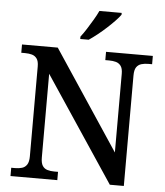

<svg xmlns="http://www.w3.org/2000/svg" viewBox="-61 -984 892 1038"><g transform="rotate(5 385.0 -465.5)"><path d="M35 0V-45H56Q77 -45 93.5 -50Q110 -55 120 -70Q130 -85 130 -115V-603Q130 -632 119.5 -646Q109 -660 92.5 -664.5Q76 -669 56 -669H35V-714H229L586 -176V-603Q586 -632 575.5 -646Q565 -660 548.5 -664.5Q532 -669 512 -669H491V-714H745V-669H724Q704 -669 687 -664Q670 -659 660 -644.5Q650 -630 650 -599V0H574L195 -569V-115Q195 -85 204.5 -70Q214 -55 231 -50Q248 -45 268 -45H289V0ZM346 -784Q361 -803 377.5 -829Q394 -855 410 -882Q426 -909 436 -931H557V-921Q548 -908 529 -888Q510 -868 486 -846Q462 -824 437.5 -804.5Q413 -785 392 -771H346Z"/></g></svg>

Font: Noto Serif Kannada Medium
Style: Regular
Weight: 500
Version: Version 2.003